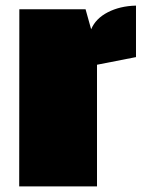

<svg xmlns="http://www.w3.org/2000/svg" viewBox="-20 -668 519 688"><path d="M48.8 0 49.3 -634.8H286.6L306.6 -563Q322.8 -601.6 366.2 -624Q409.7 -646.5 467.3 -647.9V-463.4L327.6 -436V0Z"/></svg>

Font: Coda
Style: Heavy
Weight: 800
Version: Version 2.000; ttfautohint (v0.8) -r 50 -G 200 -x